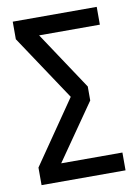

<svg xmlns="http://www.w3.org/2000/svg" viewBox="-80 -743 574 797"><g transform="rotate(-10 207.0 -344.5)"><path d="M384 -689V-614H128L290 -370V-311L126 -75H384V0H30V-74L213 -340L30 -615V-689Z"/></g></svg>

Font: Fira Sans Extra Condensed
Style: Regular
Weight: 400
Width: 1
Designer: Carrois Corporate & Edenspiekermann AG
Foundry: Carrois Corporate GbR & Edenspiekermann AG
Version: Version 4.203